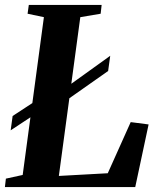

<svg xmlns="http://www.w3.org/2000/svg" viewBox="-28 -763 644 783"><path d="M-8 0 -4 -34.5 64.5 -49.5 151 -693 84.5 -707 89.5 -743H386.5L382.5 -707L299.5 -693L212 -45.5L411.5 -56.5L505 -265L578 -255.5L523.5 0ZM15.5 -231.5 23.5 -290 155 -376 201 -377 421.5 -535.5 413 -473.5 202.5 -325.5 156.5 -324.5Z"/></svg>

Font: Merriweather 72pt
Style: Bold Italic
Weight: 700
Italic angle: -7.8°
Version: Version 2.101